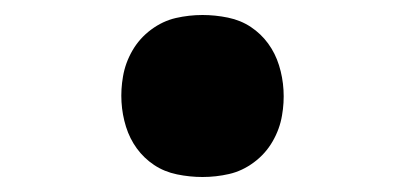

<svg xmlns="http://www.w3.org/2000/svg" viewBox="-20 -468 540 256"><path d="M250 -232Q233 -232 216 -235.5Q199 -239 185.5 -248Q172 -257 162.5 -270Q153 -283 148 -299Q143 -315 142 -332Q141 -349 144 -366Q147 -384 156.5 -400.5Q166 -417 181.5 -428.5Q197 -440 214.5 -444Q232 -448 250 -448Q267 -448 284 -444.5Q301 -441 314.5 -432Q328 -423 337.5 -410Q347 -397 352 -381Q357 -365 358 -348Q359 -331 356 -314Q353 -296 343.5 -279.5Q334 -263 318.5 -251.5Q303 -240 285.5 -236Q268 -232 250 -232Z"/></svg>

Font: Iosevka Aile Heavy Oblique
Style: Regular
Weight: 900
Italic angle: -9°
Designer: Belleve Invis
Foundry: Belleve Invis
Version: Version 31.1.0; ttfautohint (v1.8.4)